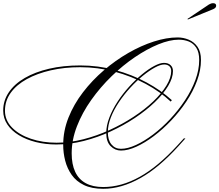

<svg xmlns="http://www.w3.org/2000/svg" viewBox="-182 -1034 1371 1200"><path d="M463 146Q391 146 342.5 122.5Q294 99 266 59Q238 19 225.5 -29.5Q213 -78 213 -129Q213 -216 246 -299Q279 -382 336.5 -457Q394 -532 467 -594.5Q540 -657 620 -703Q700 -749 779.5 -774.5Q859 -800 928 -800Q964 -800 997.5 -786Q1031 -772 1052.5 -741.5Q1074 -711 1074 -659Q1074 -596 1049.5 -529.5Q1025 -463 983 -400Q941 -337 888.5 -281.5Q836 -226 779.5 -183.5Q723 -141 670 -117Q617 -93 574 -93Q537 -93 509.5 -120.5Q482 -148 482 -203Q482 -249 501.5 -299.5Q521 -350 553 -399Q585 -448 624.5 -491.5Q664 -535 704.5 -568.5Q745 -602 781.5 -621.5Q818 -641 843 -641Q869 -641 884 -627Q899 -613 899 -590Q899 -547 869 -497Q839 -447 785.5 -395.5Q732 -344 661.5 -297Q591 -250 509.5 -212.5Q428 -175 341.5 -153Q255 -131 170 -131Q102 -131 42 -146Q-18 -161 -64 -189Q-110 -217 -136 -256Q-162 -295 -162 -343Q-162 -405 -127 -457Q-92 -509 -27.5 -546.5Q37 -584 125 -604.5Q213 -625 319 -625Q432 -625 537.5 -596.5Q643 -568 733.5 -519Q824 -470 892 -408L885 -399Q819 -461 729 -509.5Q639 -558 534.5 -586Q430 -614 319 -614Q221 -614 135.5 -594.5Q50 -575 -14.5 -539.5Q-79 -504 -115 -454Q-151 -404 -151 -342Q-151 -282 -107 -237Q-63 -192 10.5 -167Q84 -142 172 -142Q254 -142 338.5 -163.5Q423 -185 503 -221.5Q583 -258 653 -304Q723 -350 775.5 -400Q828 -450 858 -499Q888 -548 888 -590Q888 -610 876 -620.5Q864 -631 844 -631Q821 -631 786 -612Q751 -593 711 -560.5Q671 -528 632.5 -486Q594 -444 562 -396.5Q530 -349 511 -300.5Q492 -252 492 -208Q492 -159 514.5 -131.5Q537 -104 574 -104Q616 -104 668 -128Q720 -152 775 -193.5Q830 -235 881.5 -290Q933 -345 974 -407Q1015 -469 1039 -533.5Q1063 -598 1063 -659Q1063 -707 1045 -735Q1027 -763 998 -774.5Q969 -786 935 -786Q879 -786 808 -757Q737 -728 661.5 -677Q586 -626 515.5 -557.5Q445 -489 388.5 -409.5Q332 -330 299 -245Q266 -160 266 -76Q266 -7 288 40Q310 87 354 111Q398 135 463 135Q520 135 577 119Q634 103 691.5 71Q749 39 807 -9.5Q865 -58 924 -122L967 -169H977L933 -120Q874 -55 815 -5Q756 45 696.5 78.5Q637 112 578.5 129Q520 146 463 146ZM992 -912 990 -916 1124 -1006Q1137 -1014 1150 -1014Q1169 -1014 1169 -998Q1169 -985 1151 -977Z"/></svg>

Font: Ballet
Style: Regular
Weight: 400
Designer: Maximiliano R. Sproviero
Foundry: Omnibus-Type
Version: Version 1.100